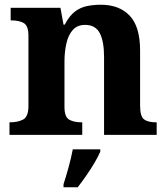

<svg xmlns="http://www.w3.org/2000/svg" viewBox="-20 -569 707 810"><path d="M20 0V-53H22Q56 -53 78 -65Q100 -77 100 -122V-418Q100 -460 80.5 -471.5Q61 -483 28 -483H25V-536H235L248 -465H253Q273 -503 296.5 -520.5Q320 -538 347.5 -543.5Q375 -549 406 -549Q483 -549 527 -503Q571 -457 571 -356V-124Q571 -78 587.5 -65.5Q604 -53 638 -53H641V0H419V-329Q419 -394 401 -429Q383 -464 339 -464Q306 -464 287 -442.5Q268 -421 260 -385.5Q252 -350 252 -309V-118Q252 -76 271.5 -64.5Q291 -53 324 -53H327V0ZM248 208Q258 178 269.5 136Q281 94 287 61H403V71Q394 92 378 119Q362 146 343.5 172.5Q325 199 308 221H248Z"/></svg>

Font: Noto Serif Vithkuqi
Style: Bold
Weight: 700
Version: Version 1.005